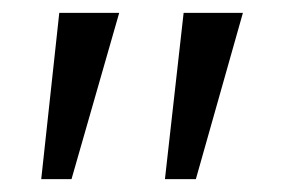

<svg xmlns="http://www.w3.org/2000/svg" viewBox="-20 -720 436 298"><path d="M236 -442 265 -700H357L284 -442ZM72 -700H165L91 -442H44Z"/></svg>

Font: Mach Light
Style: Regular
Weight: 300
Version: Version 1.002